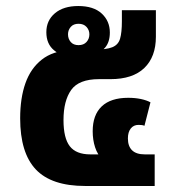

<svg xmlns="http://www.w3.org/2000/svg" viewBox="-20 -618 594 638"><path d="M263 0Q151 0 99 -55Q47 -110 47 -225Q47 -292 64.5 -341.5Q82 -391 119 -420Q156 -449 212 -451L217 -426Q185 -430 159.5 -451Q134 -472 134 -511Q134 -550 162.5 -574Q191 -598 240 -598Q291 -598 318 -573Q345 -548 345 -510Q345 -478 329 -459.5Q313 -441 295 -436L292 -453Q333 -453 353 -461Q373 -469 379 -489.5Q385 -510 385 -547V-584H498V-496Q498 -429 459.5 -392Q421 -355 347 -355H309Q242 -355 216.5 -319Q191 -283 191 -219Q191 -159 212 -132Q233 -105 280 -105H333L320 -89Q304 -104 296 -128.5Q288 -153 288 -182Q288 -236 318 -264.5Q348 -293 406 -293Q429 -293 448 -289Q467 -285 480 -278L460 -200Q456 -202 450 -202.5Q444 -203 440 -203Q424 -203 414.5 -191Q405 -179 405 -158Q405 -132 419 -118.5Q433 -105 461 -105H494V0ZM241 -468Q258 -468 267.5 -478.5Q277 -489 277 -504Q277 -518 267.5 -528.5Q258 -539 241 -539Q224 -539 215 -528.5Q206 -518 206 -504Q206 -489 215 -478.5Q224 -468 241 -468Z"/></svg>

Font: Noto Sans Thai
Style: Bold
Weight: 700
Designer: Monotype Design Team
Foundry: Monotype Imaging Inc.
Version: Version 2.001